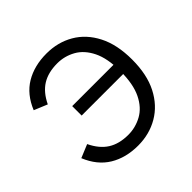

<svg xmlns="http://www.w3.org/2000/svg" viewBox="-144 -650 790 790"><g transform="rotate(-45 251.0 -255.5)"><path d="M229 12Q158 12 106 -19.5Q54 -51 27 -117L85 -141Q108 -93 143.5 -70.5Q179 -48 232 -48Q274 -48 311.5 -68.5Q349 -89 371.5 -135Q394 -181 394 -256Q394 -331 371.5 -376.5Q349 -422 312 -442.5Q275 -463 233 -463Q180 -463 144.5 -441Q109 -419 86 -371L28 -395Q55 -461 107 -492Q159 -523 230 -523Q296 -523 348.5 -492.5Q401 -462 431.5 -402.5Q462 -343 462 -256Q462 -169 431.5 -109.5Q401 -50 348 -19Q295 12 229 12ZM152 -240V-295H429V-240Z"/></g></svg>

Font: TikTok Sans 24pt Light
Style: Regular
Weight: 300
Version: Version 4.000